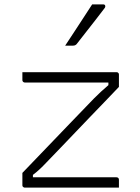

<svg xmlns="http://www.w3.org/2000/svg" viewBox="-20 -855 640 875"><path d="M82 -526H511Q515 -526 517 -524.5Q519 -523 520.5 -521Q522 -519 522 -515V-459Q489 -424 455.5 -389.5Q422 -355 389 -320.5Q356 -286 323 -251.5Q290 -217 257 -182.5Q224 -148 191 -114Q176 -98 161 -84Q146 -70 130 -58V-47Q158 -47 186 -47Q214 -47 242 -47H511Q516 -47 519 -44Q522 -41 522 -36Q522 -27 522 -18Q522 -9 522 0H93Q90 0 87.5 -1.5Q85 -3 83.5 -5Q82 -7 82 -11V-67Q137 -124 191.5 -181Q246 -238 300.5 -294.5Q355 -351 408 -406Q425 -423 440 -437Q455 -451 474 -467V-479Q443 -479 412.5 -479Q382 -479 351 -479H93Q90 -479 87.5 -480.5Q85 -482 83.5 -484.5Q82 -487 82 -490Q82 -499 82 -508Q82 -517 82 -526ZM400 -835Q417 -835 426.5 -835Q436 -835 450 -835Q458 -835 459.5 -829Q461 -823 456 -817Q433 -787 414.5 -763Q396 -739 376.5 -714.5Q357 -690 330 -655Q328 -652 323.5 -649.5Q319 -647 313 -647Q303 -647 294.5 -647Q286 -647 277 -647Q297 -677 317.5 -708.5Q338 -740 359 -772Q380 -804 400 -835Z"/></svg>

Font: Recursive Monospace Light
Style: Regular
Weight: 300
Version: Version 1.047